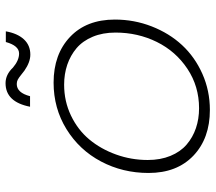

<svg xmlns="http://www.w3.org/2000/svg" viewBox="-62 -699 769 685"><g transform="rotate(-90 322.5 -356.5)"><path d="M595.2 -331.1Q595.2 -262.2 570.8 -199.7Q546.4 -137.2 504.2 -91.6Q461.9 -45.9 401.6 -19Q341.3 7.8 272.9 7.8Q171.4 7.8 109.6 -51Q47.9 -109.9 47.9 -210.9Q47.9 -303.2 88.9 -380.6Q129.9 -458 204.3 -503.9Q278.8 -549.8 370.1 -549.8Q471.2 -549.8 533.2 -491.2Q595.2 -432.6 595.2 -331.1ZM94.2 -213.9Q94.2 -168.5 108.9 -132.8Q123.5 -97.2 149.2 -75.2Q174.8 -53.2 207.8 -42Q240.7 -30.8 278.8 -30.8Q356.9 -30.8 419.4 -72.3Q481.9 -113.8 515.4 -181.6Q548.8 -249.5 548.8 -329.1Q548.8 -374.5 533.9 -410.2Q519 -445.8 493.2 -467.8Q467.3 -489.7 434.1 -501Q400.9 -512.2 362.8 -512.2Q303.7 -512.2 252.7 -487.8Q201.7 -463.4 167.5 -422.4Q133.3 -381.3 113.8 -327.1Q94.2 -272.9 94.2 -213.9ZM321.8 -633.8H284.2Q301.3 -721.2 368.2 -721.2Q398.9 -721.2 423.8 -694.8Q449.7 -672.9 474.1 -672.9Q502 -672.9 515.1 -720.2H553.2Q545.9 -678.7 524.7 -655.8Q503.4 -632.8 470.2 -632.8Q443.4 -632.8 413.1 -653.8Q408.2 -657.2 397.7 -665.8Q387.2 -674.3 380.6 -677.7Q374 -681.2 365.2 -681.2Q334 -681.2 321.8 -633.8Z"/></g></svg>

Font: SVN-Poppins ExtraLight
Style: Italic
Weight: 200
Italic angle: -10°
Designer: Ninad Kale (Devanagari), Jonny Pinhorn (Latin)
Foundry: Indian Type Foundry
Version: Version 3.002 2017